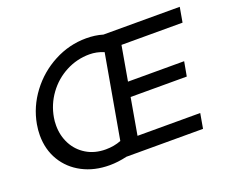

<svg xmlns="http://www.w3.org/2000/svg" viewBox="-119 -904 1302 1102"><g transform="rotate(-20 532.5 -352.5)"><path d="M484 -625Q407 -625 339.5 -589.5Q272 -554 227 -492Q182 -430 169 -354Q165 -333 165 -306Q165 -244 192 -192.5Q219 -141 269.5 -110.5Q320 -80 387 -80Q438 -80 481 -97L571 -607Q528 -625 484 -625ZM584 -91H967L951 0H483Q428 13 377 13Q284 13 211.5 -25Q139 -63 98.5 -130.5Q58 -198 58 -285Q58 -317 64 -351Q82 -452 145 -536Q208 -620 301 -669Q394 -718 498 -718Q552 -718 599 -704H1065L1049 -613H676L639 -402H982L966 -314H623Z"/></g></svg>

Font: Geom
Style: Italic
Weight: 400
Italic angle: -10°
Version: Version 1.102